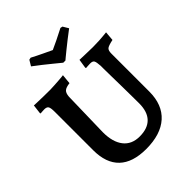

<svg xmlns="http://www.w3.org/2000/svg" viewBox="-238 -992 1140 1140"><g transform="rotate(-45 331.5 -422.5)"><path d="M320 12Q207 12 149.5 -43Q92 -98 92 -206V-529Q92 -561 85.5 -572Q79 -583 58 -583Q50 -583 38 -582Q26 -581 26 -581L24 -585L31 -643Q31 -643 54 -642Q77 -641 108.5 -640.5Q140 -640 166 -640Q181 -640 200.5 -641.5Q220 -643 238.5 -644Q257 -645 268.5 -646.5Q280 -648 280 -648L274 -587Q241 -583 229 -571.5Q217 -560 215 -533L208 -240Q208 -158 243.5 -113Q279 -68 345 -68Q413 -68 447.5 -104Q482 -140 482 -210Q482 -231 481.5 -269Q481 -307 480.5 -351Q480 -395 479 -435.5Q478 -476 478 -502.5Q478 -529 478 -529Q476 -562 470 -572.5Q464 -583 444 -583Q436 -583 422 -582Q408 -581 408 -581L405 -585L414 -643Q414 -643 426 -642.5Q438 -642 457 -641.5Q476 -641 495.5 -640.5Q515 -640 529 -640Q554 -640 579.5 -641.5Q605 -643 623 -645Q641 -647 641 -647L636 -588Q597 -580 585.5 -571Q574 -562 574 -535V-217Q574 -106 508 -47Q442 12 320 12ZM334 -699Q334 -699 320.5 -710Q307 -721 285 -739Q263 -757 236.5 -778Q210 -799 183 -819L204 -854L218 -857Q252 -839 287 -822.5Q322 -806 343 -796Q365 -806 398.5 -822Q432 -838 468 -857L482 -854L503 -819Q476 -799 449.5 -778Q423 -757 400.5 -739Q378 -721 365 -710Q352 -699 352 -699Z"/></g></svg>

Font: Alegreya SemiBold
Style: Regular
Weight: 600
Designer: Juan Pablo del Peral
Foundry: Huerta Tipografica
Version: Version 2.009